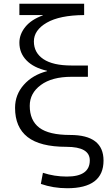

<svg xmlns="http://www.w3.org/2000/svg" viewBox="-20 -770 595 1020"><path d="M60 -197Q60 -267 106.5 -319.5Q153 -372 230 -392V-394Q159 -410 121 -449Q83 -488 83 -543Q83 -588 114.5 -627Q146 -666 207 -688V-690H83V-750H427V-690Q297 -689 228.5 -649.5Q160 -610 160 -550Q160 -490 210.5 -456Q261 -422 360 -422H447V-362H360Q256 -362 197 -318.5Q138 -275 138 -208Q138 -130 189 -91.5Q240 -53 353 -53Q530 -53 530 83Q530 230 337 230Q263 230 197 207L208 148Q269 168 335 168Q457 168 457 82Q457 10 333 10Q193 10 126.5 -42Q60 -94 60 -197Z"/></svg>

Font: Mplus 1p
Style: Regular
Weight: 400
Version: Version 1.061